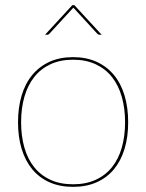

<svg xmlns="http://www.w3.org/2000/svg" viewBox="-20 -720 568 746"><path d="M264 -498Q315.5 -498 355.5 -479.8Q395.5 -461.5 422.8 -428.5Q450 -395.5 464 -348.8Q478 -302 478 -245Q478 -188 464 -141.8Q450 -95.5 422.8 -62.5Q395.5 -29.5 355.5 -11.8Q315.5 6 264 6Q212 6 172.2 -11.8Q132.5 -29.5 105.2 -62.5Q78 -95.5 64 -141.8Q50 -188 50 -245Q50 -302 64 -348.8Q78 -395.5 105.2 -428.5Q132.5 -461.5 172.2 -479.8Q212 -498 264 -498ZM264 -4Q314 -4 352 -21.5Q390 -39 415.2 -70.5Q440.5 -102 453.2 -146.5Q466 -191 466 -245Q466 -299 453.2 -343.8Q440.5 -388.5 415.2 -420.5Q390 -452.5 352 -470.2Q314 -488 264 -488Q213.5 -488 175.8 -470.2Q138 -452.5 112.8 -420.5Q87.5 -388.5 74.8 -343.8Q62 -299 62 -245Q62 -191 74.8 -146.5Q87.5 -102 112.8 -70.5Q138 -39 175.8 -21.5Q213.5 -4 264 -4ZM375 -585H366Q362 -585 358 -589L268 -687L265 -690L262 -687L172 -589Q170.5 -587.5 168.5 -586.2Q166.5 -585 164 -585H155L261 -700H269Z"/></svg>

Font: Lato TR Hairline
Style: Regular
Weight: 250
Designer: Lukasz Dziedzic
Foundry: Lukasz Dziedzic
Version: Version 1.104 2013